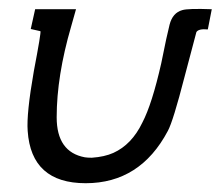

<svg xmlns="http://www.w3.org/2000/svg" viewBox="-20 -409 502 437"><path d="M462 -388 453 -342Q432 -344 427 -336L400 -234Q374 -133 362 -111Q299 8 175 8Q51 8 43 -111Q40 -150 57 -247Q74 -336 72 -338Q69 -339 61 -340.5Q53 -342 50 -343L60 -388H153L142 -349Q109 -236 109 -142Q109 -63 173 -51Q179 -50 189 -50Q218 -52 238 -61Q280 -80 304 -130Q326 -172 347 -265Q360 -330 366 -353Q373 -380 395 -386Q408 -390 462 -388Z"/></svg>

Font: GFS Neohellenic Rg
Style: Italic
Weight: 400
Italic angle: -12°
Designer: Takis Katsoulidis and George D. Matthiopoulos
Foundry: Takis Katsoulidis and George D. Matthiopoulos
Version: Version 1.0